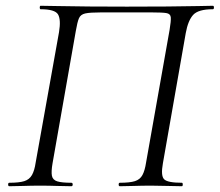

<svg xmlns="http://www.w3.org/2000/svg" viewBox="-20 -645 761 665"><path d="M609.8 -12Q613 -12 613 -6Q613 0 609.8 0Q587.8 0 560.4 -1Q533 -2 504.2 -2Q471.2 -2 443.5 -1Q415.8 0 395 0Q391 0 391 -6Q391 -12 395 -12Q429.6 -12 447.3 -17.6Q465 -23.2 473.4 -38.8Q481.8 -54.4 486 -82.4L567.4 -541.6Q572.6 -572.6 571.5 -585Q570.4 -597.4 556.2 -599.7Q542 -602 507 -602H328.6Q291.8 -602 275.5 -598.5Q259.2 -595 253.5 -581.8Q247.8 -568.6 242.6 -537.8L162 -79.4Q157 -50.6 159.8 -36.2Q162.6 -21.8 178.3 -16.9Q194 -12 227 -12Q231.8 -12 231.8 -6Q231.8 0 227 0Q204.6 0 177.4 -1Q150.2 -2 119 -2Q88.4 -2 60.6 -1Q32.8 0 12.2 0Q8.2 0 8.2 -6Q8.2 -12 12.2 -12Q46.4 -12 64.1 -17.6Q81.8 -23.2 90.7 -38.8Q99.6 -54.4 103.6 -82.4L184.4 -533.6Q191.6 -577.4 180.9 -595.2Q170.2 -613 120.6 -613Q117.6 -613 117.6 -619Q117.6 -625 120.6 -625Q136.6 -625 181.4 -624Q226.2 -623 288.4 -622.5Q350.6 -622 419.2 -622Q493.4 -622 558.5 -622.5Q623.6 -623 666.9 -624Q710.2 -625 717.2 -625Q721 -625 721 -619Q721 -613 717.2 -613Q666.6 -613 648.9 -593.3Q631.2 -573.6 623.4 -530.6L544.2 -79.4Q536.4 -36.4 548.4 -24.2Q560.4 -12 609.8 -12Z"/></svg>

Font: Cormorant Garamond Light
Style: Italic
Weight: 300
Italic angle: -10°
Designer: Christian Thalmann (Catharsis Fonts)
Foundry: Catharsis Fonts
Version: Version 4.001